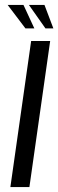

<svg xmlns="http://www.w3.org/2000/svg" viewBox="-20 -757 236 777"><path d="M22 0 106 -591H183L99 0ZM196 -642H164L97 -737H160ZM119 -642H83L11 -737H75Z"/></svg>

Font: Alumni Sans Medium
Style: Italic
Weight: 500
Italic angle: -8°
Designer: Robert E. Leuschke
Foundry: Robert E. Leuschke
Version: Version 1.016